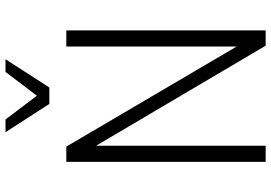

<svg xmlns="http://www.w3.org/2000/svg" viewBox="-160 -800 960 679"><g transform="rotate(-90 319.5 -460.0)"><path d="M87 0V-705H141L510 -77H495V-705H552V0H498L128 -627H144V0ZM292 -765 192 -920H237L321 -809L405 -920H450L350 -765Z"/></g></svg>

Font: Nunito Sans 10pt Condensed Light
Style: Regular
Weight: 300
Width: 3
Designer: Vernon Adams
Foundry: Vernon Adams
Version: Version 3.101;gftools[0.9.27]